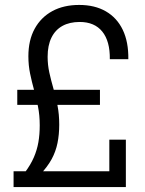

<svg xmlns="http://www.w3.org/2000/svg" viewBox="-20 -758 588 778"><path d="M80 -58Q104 -90 117 -120Q130 -150 135.5 -181.5Q141 -213 141 -250Q141 -291 134 -326Q127 -361 118 -393.5Q109 -426 102 -459.5Q95 -493 95 -530Q95 -595 120.5 -641.5Q146 -688 192 -713Q238 -738 301 -738Q364 -738 409 -712Q454 -686 477.5 -637Q501 -588 500 -518H425Q426 -591 394.5 -630Q363 -669 303 -669Q262 -669 233 -653Q204 -637 188.5 -605.5Q173 -574 173 -528Q173 -495 180 -463.5Q187 -432 196.5 -399Q206 -366 213 -330.5Q220 -295 220 -253Q220 -213 213 -178.5Q206 -144 189.5 -113.5Q173 -83 143 -51ZM35 0V-64H423V-192H490V0ZM50 -333V-394H385V-333Z"/></svg>

Font: Mona Sans SemiCondensed
Style: Regular
Weight: 400
Width: 4
Designer: Deni Anggara
Foundry: GitHub
Version: Version 2.000